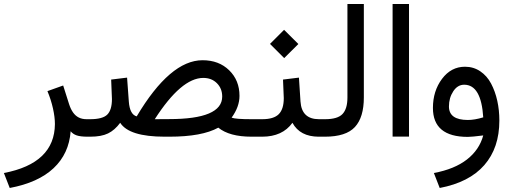

<svg xmlns="http://www.w3.org/2000/svg" viewBox="-24 -687 2578 965"><path d="M252 -63.5Q252 -98.1 242.2 -142.1Q232.4 -186 214.4 -229L293.5 -257.3L323.2 -163.6Q331.5 -138.2 343.3 -121.6Q355 -105 371.8 -96.4Q388.7 -87.9 411.1 -87.9H430.2V0H416.5Q380.4 0 361.3 -6.6Q342.3 -13.2 331.1 -27.3Q322.8 85.4 245.4 158.2Q168 231 24.9 257.8L-4.4 182.6Q250.5 133.8 252 -63.5Z M826.2 -88.4Q1092.8 -88.4 1092.8 -201.7Q1092.8 -242.2 1066.2 -268.8Q1039.6 -295.4 997.6 -295.4Q887.2 -295.4 753.9 -87.9ZM663.1 -102.1Q831.1 -384.3 994.1 -384.3Q1076.2 -384.3 1127.9 -333.7Q1179.7 -283.2 1179.7 -205.1Q1179.7 -150.4 1140.1 -95.7Q1159.2 -87.9 1239.7 -87.9H1254.4V0H1239.7Q1128.9 0 1073.2 -45.4Q991.2 0 828.1 0H803.2Q625 0 580.1 -69.8Q552.7 -32.7 519 -16.4Q485.4 0 429.7 0H410.2V-87.9H429.2Q492.2 -87.9 515.4 -111.3Q538.6 -134.8 538.6 -189Q538.6 -207.5 534.7 -287.1L614.7 -296.9L623.5 -176.3Q628.4 -111.3 663.1 -102.1Z M1333 -466.3 1403.8 -537.1 1475.6 -465.8 1404.3 -395ZM1589.8 0H1578.1Q1483.9 0 1445.8 -69.8Q1395.5 0 1293.9 0H1234.9V-87.9H1293.9Q1352.1 -87.9 1377.2 -113.3Q1402.3 -138.7 1402.3 -193.8Q1402.3 -207.5 1398.4 -287.1L1478.5 -296.9L1486.3 -176.8Q1492.2 -87.9 1579.1 -87.9H1589.8Z M1570.3 0V-87.9H1609.9Q1672.9 -87.9 1697.5 -114Q1722.2 -140.1 1722.2 -196.8V-667H1804.7V-197.3Q1804.7 -97.2 1759.8 -48.6Q1714.8 0 1609.4 0Z M1949.2 -667H2031.7V-0.5H1949.2Z M2404.8 -6.3Q2347.2 1 2327.1 1Q2151.9 1 2151.9 -144.5Q2151.9 -229.5 2197.5 -290.5Q2243.2 -351.6 2313 -351.6Q2356 -351.6 2389.9 -328.6Q2423.8 -305.7 2444.3 -266.8Q2464.8 -228 2475.3 -180.7Q2485.8 -133.3 2485.8 -81.1Q2485.8 56.2 2410.2 142.8Q2334.5 229.5 2186 257.8L2156.7 182.6Q2260.7 163.1 2323 114.5Q2385.3 65.9 2404.8 -6.3ZM2404.8 -97.2Q2394.5 -261.2 2309.1 -261.2Q2275.9 -261.2 2254.2 -228.3Q2232.4 -195.3 2232.4 -151.9Q2232.4 -84 2327.6 -84Q2361.3 -84 2404.8 -97.2Z"/></svg>

Font: Vazir FD-WOL
Style: FD-WOL
Weight: 400
Foundry: Based on Dejavu fonts, by Saber Rastikerdar
Version: Version 26.0.0